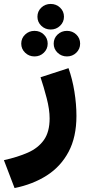

<svg xmlns="http://www.w3.org/2000/svg" viewBox="-50 -681 442 968"><path d="M138.7 -596.7Q138.7 -624 158.2 -642.6Q177.7 -661.1 205.6 -661.1Q233.4 -661.1 252.9 -642.6Q272.5 -624 272.5 -596.7Q272.5 -569.8 252.9 -551Q233.4 -532.2 205.6 -532.2Q177.7 -532.2 158.2 -551Q138.7 -569.8 138.7 -596.7ZM220.7 -460.9Q220.7 -488.3 240.2 -506.8Q259.8 -525.4 287.6 -525.4Q315.4 -525.4 334.7 -506.8Q354 -488.3 354 -460.9Q354 -434.1 334.7 -415.3Q315.4 -396.5 287.6 -396.5Q259.8 -396.5 240.2 -415.3Q220.7 -434.1 220.7 -460.9ZM57.1 -460.9Q57.1 -488.3 76.7 -506.8Q96.2 -525.4 124 -525.4Q151.9 -525.4 171.1 -506.8Q190.4 -488.3 190.4 -460.9Q190.4 -434.1 171.1 -415.3Q151.9 -396.5 124 -396.5Q96.2 -396.5 76.7 -415.3Q57.1 -434.1 57.1 -460.9ZM23.4 267.1 -30.3 126.5Q38.6 111.3 90.6 88.4Q142.6 65.4 171.4 24.7Q200.2 -16.1 200.2 -84Q200.2 -128.9 185.3 -186.3Q170.4 -243.7 154.3 -291.5L295.4 -337.4Q314.9 -282.7 325.2 -219Q335.4 -155.3 335.4 -96.7Q335.4 9.8 295.9 84.2Q256.3 158.7 186 203.6Q115.7 248.5 23.4 267.1Z"/></svg>

Font: Vazirmatn RD UI Black
Style: Regular
Weight: 900
Designer: Saber Rastikerdar
Foundry: Saber Rastikerdar
Version: Version 33.003